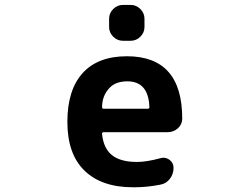

<svg xmlns="http://www.w3.org/2000/svg" viewBox="-20 -791 1040 800"><path d="M412.1 -240.2Q404.3 -240.2 405.3 -232.4Q411.1 -174.8 444.3 -146.5Q479.5 -116.2 550.8 -116.2Q590.8 -116.2 648.4 -131.8Q655.3 -133.8 661.1 -133.8Q673.8 -133.8 686.5 -125Q703.1 -112.3 703.1 -91.8Q703.1 -65.4 687.5 -45.4Q671.9 -25.4 647.5 -21.5Q592.8 -10.7 540 -10.7Q537.1 -10.7 534.2 -10.7Q403.3 -10.7 332 -80.1Q260.7 -149.4 260.7 -283.2Q260.7 -416 324.2 -486.3Q387.7 -556.6 508.8 -556.6Q739.3 -556.6 739.3 -296.9Q739.3 -273.4 721.7 -256.8Q703.1 -240.2 677.7 -240.2ZM405.3 -343.8Q405.3 -337.9 412.1 -337.9H595.7Q602.5 -337.9 602.5 -344.7Q602.5 -344.7 602.5 -344.7Q598.6 -452.1 510.7 -452.1Q460.9 -452.1 435.5 -423.8Q405.3 -391.6 405.3 -343.8ZM492.2 -621.1Q468.8 -621.1 451.7 -638.2Q434.6 -655.3 434.6 -678.7V-712.9Q434.6 -736.3 451.7 -753.4Q468.8 -770.5 492.2 -770.5H524.4Q547.9 -770.5 564.9 -753.4Q582 -736.3 582 -712.9V-678.7Q582 -655.3 564.9 -638.2Q547.9 -621.1 524.4 -621.1Z"/></svg>

Font: Gen Jyuu Gothic Monospace Bold
Style: Bold
Weight: 700
Designer: [Source Han Sans]
Ryoko NISHIZUKA  (kana & ideographs); Paul D. Hunt (Latin, Greek & Cyrillic); Wenlong ZHANG  (bopomofo
Version: Version 1.002.20150607